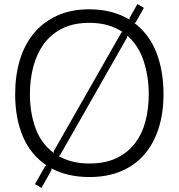

<svg xmlns="http://www.w3.org/2000/svg" viewBox="-20 -866 884 950"><path d="M789 -400Q789 -307 765 -231.5Q741 -156 694.5 -102Q648 -48 579.5 -19Q511 10 422 10Q368 10 320.5 -1Q273 -12 235 -33L234 -23L185 64L153 45L203 -43L210 -48Q132 -100 93.5 -190Q55 -280 55 -400Q55 -493 78.5 -570Q102 -647 148.5 -702.5Q195 -758 263.5 -789Q332 -820 422 -820Q480 -820 529.5 -807Q579 -794 621 -769V-777L660 -846L692 -827L651 -755L645 -752Q719 -696 754 -605.5Q789 -515 789 -400ZM716 -400Q716 -485 691.5 -562Q667 -639 610 -690L609 -681L277 -98L270 -94Q334 -57 422 -57Q501 -57 557 -84Q613 -111 648.5 -158Q684 -205 700 -267Q716 -329 716 -400ZM586 -708Q553 -730 512.5 -741.5Q472 -753 422 -753Q343 -753 287 -724.5Q231 -696 196 -647.5Q161 -599 144.5 -535Q128 -471 128 -400Q128 -309 155.5 -232.5Q183 -156 246 -109V-118L580 -704Z"/></svg>

Font: TypoPRO Sinkin Sans
Style: 300 Light
Weight: 300
Designer: Keith Bates
Foundry: K-Type
Version: Sinkin Sans (version 1.0)  by Keith Bates   •   © 2014   www